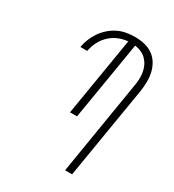

<svg xmlns="http://www.w3.org/2000/svg" viewBox="-180 -846 859 948"><g transform="rotate(30 250.0 -371.5)"><path d="M339 0 426 -530Q430 -550 431 -570Q432 -590 429 -609Q426 -628 418 -645Q410 -662 397.5 -675Q385 -688 367.5 -696Q350 -704 331 -706L257 -260H217L291 -707Q264 -705 237.5 -694Q211 -683 190 -663Q169 -643 156.5 -617.5Q144 -592 139 -565H100Q104 -589 113.5 -612.5Q123 -636 137.5 -657Q152 -678 172 -695.5Q192 -713 215 -724Q238 -735 262.5 -739Q287 -743 311 -743Q338 -743 364 -737Q390 -731 411 -716.5Q432 -702 445.5 -680Q459 -658 465 -632.5Q471 -607 470.5 -579.5Q470 -552 466 -525L379 0Z"/></g></svg>

Font: Iosevka Extralight Oblique
Style: Regular
Weight: 200
Italic angle: -9°
Monospace: yes
Designer: Belleve Invis
Foundry: Belleve Invis
Version: Version 32.5.0; ttfautohint (v1.8.4)